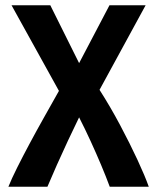

<svg xmlns="http://www.w3.org/2000/svg" viewBox="-20 -713 600 733"><path d="M12 0Q24 -30 45.5 -73Q67 -116 93.5 -165.5Q120 -215 149 -266.5Q178 -318 205 -366L24 -693H172L282 -472L398 -693H536L360 -370Q401 -306 438.5 -235.5Q476 -165 505 -102.5Q534 -40 548 0H399Q385 -38 366.5 -82Q348 -126 326.5 -173Q305 -220 282 -265Q261 -222 239 -175Q217 -128 197 -83Q177 -38 161 0Z"/></svg>

Font: Ubuntu Sans Mono
Style: Bold
Weight: 700
Monospace: yes
Designer: Dalton Maag Ltd
Foundry: Dalton Maag Ltd
Version: Version 1.006